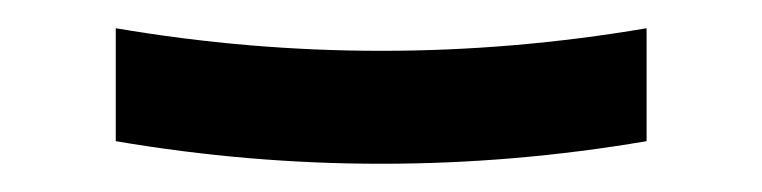

<svg xmlns="http://www.w3.org/2000/svg" viewBox="-20 -400 540 136"><path d="M250 -284Q203 -284 156 -288Q109 -292 62 -300V-380Q109 -372 156 -368Q203 -364 250 -364Q297 -364 344 -368Q391 -372 438 -380V-300Q391 -292 344 -288Q297 -284 250 -284Z"/></svg>

Font: Iosevka Fixed Medium
Style: Regular
Weight: 500
Monospace: yes
Designer: Belleve Invis
Foundry: Belleve Invis
Version: Version 32.3.0